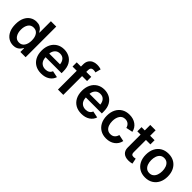

<svg xmlns="http://www.w3.org/2000/svg" viewBox="241 -1987 3224 3224"><g transform="rotate(45 1853.0 -375.5)"><path d="M268.6 9.8Q204.1 9.8 153.1 -23.2Q102.1 -56.2 72.8 -119.1Q43.5 -182.1 43.5 -272Q43.5 -362.8 73.2 -425.5Q103 -488.3 154.1 -520.5Q205.1 -552.7 268.1 -552.7Q316.9 -552.7 347.9 -536.4Q378.9 -520 397 -497.3Q415 -474.6 424.8 -455.6H430.2V-727.5H557.1V0H432.6V-86.4H424.8Q414.6 -66.9 396 -44.4Q377.4 -22 346.4 -6.1Q315.4 9.8 268.6 9.8ZM303.2 -94.7Q365.2 -94.7 398.9 -143.8Q432.6 -192.9 432.6 -272.5Q432.6 -352.1 399.2 -400.1Q365.7 -448.2 303.2 -448.2Q238.8 -448.2 206.1 -398.4Q173.3 -348.6 173.3 -272.5Q173.3 -195.8 206.3 -145.3Q239.3 -94.7 303.2 -94.7Z M932.6 11.2Q850.1 11.2 790.8 -23.4Q731.4 -58.1 699.5 -121.1Q667.5 -184.1 667.5 -269.5Q667.5 -353.5 699 -417.2Q730.5 -481 788.3 -516.8Q846.2 -552.7 924.3 -552.7Q990.7 -552.7 1047.6 -523.7Q1104.5 -494.6 1139.2 -433.8Q1173.8 -373 1173.8 -277.3V-237.3H793.9Q796.4 -164.6 834.7 -126.5Q873 -88.4 934.1 -88.4Q976.1 -88.4 1006.1 -106.4Q1036.1 -124.5 1048.8 -159.2L1165.5 -135.3Q1146 -69.3 1084.7 -29.1Q1023.4 11.2 932.6 11.2ZM794.4 -323.7H1050.3Q1044.4 -382.3 1012.9 -417.7Q981.4 -453.1 924.8 -453.1Q866.7 -453.1 832.8 -415.8Q798.8 -378.4 794.4 -323.7Z M1569.8 -545.9V-446.3H1451.7V0H1325.2V-446.3H1225.1V-545.9H1325.2V-598.1Q1325.2 -652.3 1348.1 -688.7Q1371.1 -725.1 1409.4 -743.4Q1447.8 -761.7 1494.6 -761.7Q1528.3 -761.7 1554.2 -756.3Q1580.1 -751 1592.3 -746.6L1566.4 -647.9Q1558.1 -650.4 1546.1 -653.1Q1534.2 -655.8 1518.1 -655.8Q1482.4 -655.8 1467 -638.2Q1451.7 -620.6 1451.7 -588.4V-545.9Z M1888.7 11.2Q1806.2 11.2 1746.8 -23.4Q1687.5 -58.1 1655.5 -121.1Q1623.5 -184.1 1623.5 -269.5Q1623.5 -353.5 1655 -417.2Q1686.5 -481 1744.4 -516.8Q1802.2 -552.7 1880.4 -552.7Q1946.8 -552.7 2003.7 -523.7Q2060.5 -494.6 2095.2 -433.8Q2129.9 -373 2129.9 -277.3V-237.3H1750Q1752.4 -164.6 1790.8 -126.5Q1829.1 -88.4 1890.1 -88.4Q1932.1 -88.4 1962.2 -106.4Q1992.2 -124.5 2004.9 -159.2L2121.6 -135.3Q2102.1 -69.3 2040.8 -29.1Q1979.5 11.2 1888.7 11.2ZM1750.5 -323.7H2006.3Q2000.5 -382.3 1969 -417.7Q1937.5 -453.1 1880.9 -453.1Q1822.8 -453.1 1788.8 -415.8Q1754.9 -378.4 1750.5 -323.7Z M2475.6 11.2Q2396 11.2 2337.4 -24.2Q2278.8 -59.6 2246.8 -122.8Q2214.8 -186 2214.8 -270Q2214.8 -355 2246.8 -418.7Q2278.8 -482.4 2337.4 -517.6Q2396 -552.7 2475.6 -552.7Q2566.9 -552.7 2630.1 -507.1Q2693.4 -461.4 2710.9 -381.3L2592.3 -356.4Q2582 -398.9 2552.2 -424.3Q2522.5 -449.7 2476.6 -449.7Q2410.2 -449.7 2377.2 -398.4Q2344.2 -347.2 2344.2 -270.5Q2344.2 -220.2 2358.9 -179.7Q2373.5 -139.2 2402.8 -115.5Q2432.1 -91.8 2476.6 -91.8Q2523.4 -91.8 2553.5 -118.4Q2583.5 -145 2593.8 -189L2712.4 -164.1Q2694.8 -82.5 2631.3 -35.6Q2567.9 11.2 2475.6 11.2Z M3073.7 -545.9V-446.3H2968.3V-153.8Q2968.3 -124 2980.7 -110.1Q2993.2 -96.2 3022.5 -96.2Q3031.2 -96.2 3045.4 -98.4Q3059.6 -100.6 3068.8 -102.5L3088.9 -4.4Q3067.9 2 3045.9 4.6Q3023.9 7.3 3003.9 7.3Q2925.3 7.3 2883.3 -31.7Q2841.3 -70.8 2841.3 -143.1V-446.3H2763.7V-545.9H2841.3V-675.8H2968.3V-545.9Z M3401.4 11.2Q3321.8 11.2 3263.2 -24.2Q3204.6 -59.6 3172.6 -122.8Q3140.6 -186 3140.6 -270Q3140.6 -355 3172.6 -418.7Q3204.6 -482.4 3263.2 -517.6Q3321.8 -552.7 3401.4 -552.7Q3481 -552.7 3539.6 -517.6Q3598.1 -482.4 3630.4 -418.7Q3662.6 -355 3662.6 -270Q3662.6 -186 3630.4 -122.8Q3598.1 -59.6 3539.6 -24.2Q3481 11.2 3401.4 11.2ZM3401.4 -91.8Q3445.8 -91.8 3475.1 -115.7Q3504.4 -139.6 3519 -180.2Q3533.7 -220.7 3533.7 -270.5Q3533.7 -320.8 3519 -361.3Q3504.4 -401.9 3475.1 -425.8Q3445.8 -449.7 3401.4 -449.7Q3357.4 -449.7 3328.1 -425.8Q3298.8 -401.9 3284.4 -361.3Q3270 -320.8 3270 -270.5Q3270 -220.7 3284.4 -180.2Q3298.8 -139.6 3328.1 -115.7Q3357.4 -91.8 3401.4 -91.8Z"/></g></svg>

Font: Inter-SemiBold
Style: Regular
Weight: 600
Designer: Rasmus Andersson
Foundry: rsms
Version: Version 4.000;git-a52131595